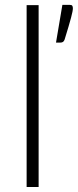

<svg xmlns="http://www.w3.org/2000/svg" viewBox="-20 -748 312 768"><path d="M134.5 -727.5V0H86.5V-727.5ZM259.5 -728.5Q267 -728.5 269.2 -724.8Q271.5 -721 271.5 -715Q271.5 -709.5 269.8 -700.8Q268 -692 264.2 -677.2Q260.5 -662.5 254 -641.2Q247.5 -620 238.5 -590Q236 -583 231.8 -580.2Q227.5 -577.5 220 -577.5H204L229.5 -728.5Z"/></svg>

Font: Lato 2
Style: Regular
Weight: 300
Designer: Lukasz Dziedzic with Adam Twardoch and Botio Nikoltchev
Foundry: tyPoland Lukasz Dziedzic
Version: Version 2.015; 2015-08-06; http://www.latofonts.com/